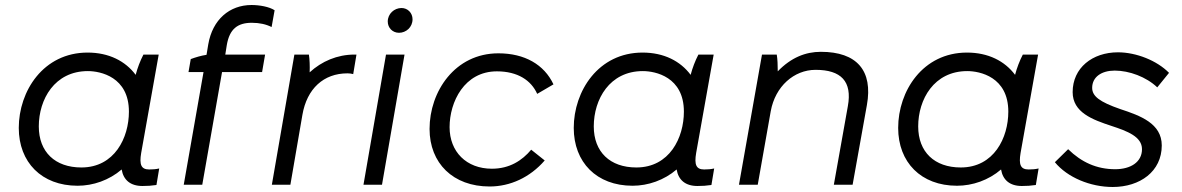

<svg xmlns="http://www.w3.org/2000/svg" viewBox="-20 -738 4723 767"><path d="M549 5C569 5 585 4 605 1L616 -65C603 -62 590 -61 576 -61C544 -61 536 -80 544 -127L614 -520H553C540 -495 529 -466 522 -439C481 -494 415 -528 330 -528C153 -528 55 -374 55 -227C55 -90 146 4 290 4C352 4 416 -18 466 -61C473 -19 501 5 549 5ZM331 -454C381 -454 495 -431 495 -292C495 -188 438 -69 305 -69C200 -69 135 -131 135 -233C135 -341 198 -454 331 -454Z M742 -502 733 -450H793L714 0H788L867 -450H1027L1039 -520H880L886 -558C897 -623 930 -647 986 -647C1017 -647 1043 -641 1065 -630L1077 -697C1056 -711 1017 -718 985 -718C897 -718 829 -660 812 -561L805 -519C784 -516 761 -509 742 -502Z M1066 0H1140L1188 -279C1206 -384 1273 -445 1368 -445C1376 -445 1384 -444 1391 -442L1404 -520H1396C1327 -520 1265 -493 1217 -449C1218 -474 1217 -501 1214 -520H1156Z M1432 0H1506L1596 -520H1522ZM1574 -607C1602 -607 1628 -629 1628 -661C1628 -686 1609 -706 1584 -706C1555 -706 1529 -683 1529 -652C1529 -627 1548 -607 1574 -607Z M1936 7C2018 7 2097 -29 2156 -97L2102 -140C2066 -97 2016 -64 1945 -64C1843 -64 1776 -132 1776 -230C1776 -331 1835 -453 1965 -453C2048 -453 2102 -417 2126 -363L2191 -401C2154 -480 2076 -525 1971 -525C1797 -525 1696 -372 1696 -223C1696 -86 1790 7 1936 7Z M2766 5C2786 5 2802 4 2822 1L2833 -65C2820 -62 2807 -61 2793 -61C2761 -61 2753 -80 2761 -127L2831 -520H2770C2757 -495 2746 -466 2739 -439C2698 -494 2632 -528 2547 -528C2370 -528 2272 -374 2272 -227C2272 -90 2363 4 2507 4C2569 4 2633 -18 2683 -61C2690 -19 2718 5 2766 5ZM2548 -454C2598 -454 2712 -431 2712 -292C2712 -188 2655 -69 2522 -69C2417 -69 2352 -131 2352 -233C2352 -341 2415 -454 2548 -454Z M2932 0H3007L3059 -294C3077 -393 3152 -459 3238 -459C3340 -459 3385 -413 3367 -314L3311 0H3386L3443 -318C3468 -456 3403 -531 3259 -531C3198 -531 3140 -508 3087 -453C3087 -477 3086 -502 3083 -520H3024Z M4062 5C4082 5 4098 4 4118 1L4129 -65C4116 -62 4103 -61 4089 -61C4057 -61 4049 -80 4057 -127L4127 -520H4066C4053 -495 4042 -466 4035 -439C3994 -494 3928 -528 3843 -528C3666 -528 3568 -374 3568 -227C3568 -90 3659 4 3803 4C3865 4 3929 -18 3979 -61C3986 -19 4014 5 4062 5ZM3844 -454C3894 -454 4008 -431 4008 -292C4008 -188 3951 -69 3818 -69C3713 -69 3648 -131 3648 -233C3648 -341 3711 -454 3844 -454Z M4425 9C4534 9 4621 -53 4621 -157C4621 -245 4535 -276 4456 -302C4372 -331 4343 -354 4343 -387C4343 -431 4381 -456 4433 -456C4491 -456 4559 -431 4603 -389L4650 -447C4602 -496 4519 -529 4446 -529C4344 -529 4265 -467 4265 -370C4265 -289 4344 -260 4420 -235C4484 -214 4542 -192 4542 -142C4542 -90 4496 -62 4435 -62C4361 -62 4300 -90 4247 -142L4194 -90C4244 -29 4336 9 4425 9Z"/></svg>

Font: Fixel Display 20240404
Style: Italic
Weight: 400
Italic angle: -10°
Designer: AlfaBravo + MacPaw
Foundry: Kyrylo Tkachov, Marchela Mozhyna, Serhii Makarenko, Maria Weinstein, Zakhar Kryvoshyya
Version: Version 1.211;Glyphs 3.2 (3225)